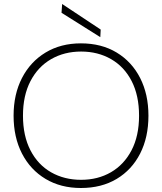

<svg xmlns="http://www.w3.org/2000/svg" viewBox="-20 -929 812 961"><path d="M385 12Q284 12 208 -33.5Q132 -79 90 -160.5Q48 -242 48 -350Q48 -457 90 -538.5Q132 -620 208 -666Q284 -712 385 -712Q488 -712 564 -666Q640 -620 681.5 -538.5Q723 -457 723 -350Q723 -242 681.5 -160.5Q640 -79 564 -33.5Q488 12 385 12ZM386 -29Q470 -29 535.5 -67Q601 -105 638.5 -177Q676 -249 676 -350Q676 -451 639 -523Q602 -595 536 -633Q470 -671 386 -671Q302 -671 236 -633Q170 -595 132.5 -523Q95 -451 95 -350Q95 -249 132.5 -176.5Q170 -104 236 -66.5Q302 -29 386 -29ZM482 -743 288 -865 291 -909 484 -781Z"/></svg>

Font: DM Sans 20pt ExtraLight
Style: Regular
Weight: 250
Version: Version 4.004;gftools[0.9.30]